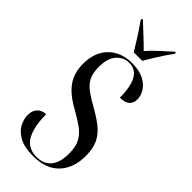

<svg xmlns="http://www.w3.org/2000/svg" viewBox="-296 -979 1037 1037"><g transform="rotate(45 223.0 -460.5)"><path d="M212 10Q144 10 105 -12Q66 -34 50 -65.5Q34 -97 34 -126Q34 -162 53.5 -181Q73 -200 102 -200Q102 -105 131.5 -52.5Q161 0 228 0Q282 0 311 -34.5Q340 -69 340 -138Q340 -191 322 -223Q304 -255 271.5 -278Q239 -301 193 -327Q118 -368 84 -416Q50 -464 50 -533Q50 -623 101 -673.5Q152 -724 236 -724Q289 -724 324 -706.5Q359 -689 376.5 -661.5Q394 -634 394 -605Q394 -577 376.5 -561Q359 -545 320 -545Q320 -714 224 -714Q181 -714 151.5 -681Q122 -648 122 -581Q122 -534 137.5 -504.5Q153 -475 184.5 -452.5Q216 -430 263 -404Q311 -377 344.5 -349.5Q378 -322 395.5 -285Q413 -248 413 -193Q413 -99 361 -44.5Q309 10 212 10ZM200 -771Q186 -794 169 -821.5Q152 -849 134.5 -875.5Q117 -902 103 -921V-931H110Q138 -904 171 -874Q204 -844 233 -814Q260 -845 293 -874.5Q326 -904 355 -931H362V-921Q347 -902 329.5 -875.5Q312 -849 295 -821.5Q278 -794 265 -771Z"/></g></svg>

Font: Noto Serif Display ExtraCondensed Medium
Style: Regular
Weight: 500
Width: 2
Designer: Monotype Design Team
Foundry: Monotype Imaging Inc.
Version: Version 2.009